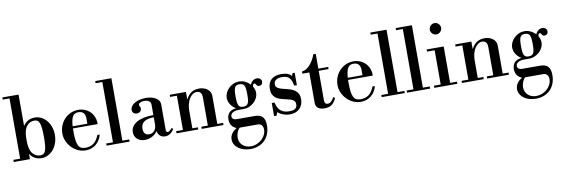

<svg xmlns="http://www.w3.org/2000/svg" viewBox="-69 -1318 6462 2208"><g transform="rotate(-10 3162.0 -214.0)"><path d="M4 -754H193V-392H197Q214 -422 249 -442Q284 -462 331 -462Q368 -462 403 -445Q438 -428 465 -397Q492 -366 508 -322Q524 -278 524 -225Q524 -172 507.5 -128Q491 -84 464 -53Q437 -22 402 -5Q367 12 330 12Q283 12 248.5 -8Q214 -28 197 -58H193V0H4V-25H83V-729H4ZM319 -22Q340 -22 354.5 -30.5Q369 -39 378.5 -61.5Q388 -84 392 -123Q396 -162 396 -224Q396 -286 391.5 -325.5Q387 -365 378 -388Q369 -411 354 -419.5Q339 -428 318 -428Q265 -428 230 -385Q195 -342 193 -249V-210Q193 -112 229 -67Q265 -22 319 -22Z M741 -262V-225Q741 -164 746.5 -124Q752 -84 764.5 -60.5Q777 -37 797 -27.5Q817 -18 847 -18Q900 -18 939 -45Q978 -72 1005 -139H1033Q1013 -68 963 -28Q913 12 844 12Q796 12 753.5 -8Q711 -28 679.5 -61Q648 -94 629.5 -136.5Q611 -179 611 -225Q611 -271 627 -313.5Q643 -356 673 -389Q703 -422 745 -442Q787 -462 839 -462Q879 -462 914 -447.5Q949 -433 975 -407.5Q1001 -382 1015.5 -346.5Q1030 -311 1030 -268V-262ZM914 -344Q914 -435 834 -435Q812 -435 796 -427.5Q780 -420 769 -402.5Q758 -385 751.5 -356.5Q745 -328 742 -287H914Z M1088 -754H1277V-25H1357V0H1088V-25H1167V-729H1088Z M1534 12Q1480 12 1446 -18.5Q1412 -49 1412 -100Q1412 -136 1430.5 -164Q1449 -192 1483.5 -212Q1518 -232 1567.5 -242.5Q1617 -253 1679 -253V-375Q1679 -401 1659 -416Q1639 -431 1604 -431Q1574 -431 1555 -421Q1536 -411 1536 -395Q1536 -384 1543 -376.5Q1550 -369 1550 -352Q1550 -331 1534.5 -317.5Q1519 -304 1495 -304Q1471 -304 1457 -318Q1443 -332 1443 -355Q1443 -377 1457 -397Q1471 -417 1495.5 -431Q1520 -445 1553 -453.5Q1586 -462 1624 -462Q1697 -462 1743 -433.5Q1789 -405 1789 -359V-55Q1789 -45 1795.5 -38.5Q1802 -32 1811 -32Q1827 -32 1862 -71L1876 -55Q1852 -20 1827 -4Q1802 12 1771 12Q1736 12 1713.5 -7.5Q1691 -27 1683 -62H1679Q1670 -46 1654.5 -32.5Q1639 -19 1619.5 -9Q1600 1 1578 6.5Q1556 12 1534 12ZM1594 -43Q1632 -43 1655.5 -71Q1679 -99 1679 -146V-227Q1528 -227 1528 -119Q1528 -83 1545 -63Q1562 -43 1594 -43Z M1905 -450H2094V-367H2098Q2119 -409 2155.5 -435.5Q2192 -462 2250 -462Q2280 -462 2304.5 -453.5Q2329 -445 2347 -430.5Q2365 -416 2375 -396Q2385 -376 2385 -353V-25H2453V0H2199V-25H2275V-353Q2275 -391 2259.5 -409.5Q2244 -428 2215 -428Q2190 -428 2168 -413Q2146 -398 2129.5 -371.5Q2113 -345 2103.5 -308.5Q2094 -272 2094 -230V-25H2159V0H1905V-25H1984V-425H1905Z M2713 326Q2671 326 2634.5 315Q2598 304 2572 284.5Q2546 265 2531 238.5Q2516 212 2516 181Q2516 144 2536.5 113.5Q2557 83 2593 63V59Q2520 28 2520 -52Q2520 -103 2548 -131.5Q2576 -160 2629 -165Q2591 -187 2567.5 -223Q2544 -259 2544 -301Q2544 -332 2558 -361Q2572 -390 2595.5 -412.5Q2619 -435 2650 -448.5Q2681 -462 2715 -462Q2753 -462 2786.5 -445.5Q2820 -429 2844 -402Q2855 -429 2876 -445.5Q2897 -462 2923 -462Q2947 -462 2962 -448.5Q2977 -435 2977 -414Q2977 -395 2966 -383.5Q2955 -372 2936 -372Q2922 -372 2915.5 -378Q2909 -384 2905 -390.5Q2901 -397 2897 -403Q2893 -409 2884 -409Q2876 -409 2871.5 -401.5Q2867 -394 2865 -375Q2887 -339 2887 -301Q2887 -270 2873 -241Q2859 -212 2835 -190Q2811 -168 2780 -154.5Q2749 -141 2715 -141H2652Q2612 -141 2586 -125Q2560 -109 2560 -82Q2560 -62 2574.5 -51Q2589 -40 2615 -40H2822Q2887 -40 2916 -9Q2945 22 2945 90Q2945 143 2928.5 186.5Q2912 230 2881.5 261Q2851 292 2808 309Q2765 326 2713 326ZM2722 296Q2758 296 2791 282.5Q2824 269 2849 246.5Q2874 224 2889 194Q2904 164 2904 132Q2904 99 2888 80.5Q2872 62 2843 62H2632Q2623 69 2615 81Q2607 93 2601 108Q2595 123 2591.5 139.5Q2588 156 2588 172Q2588 199 2598 222Q2608 245 2626 261.5Q2644 278 2668.5 287Q2693 296 2722 296ZM2714 -168Q2735 -168 2748.5 -174Q2762 -180 2770 -195Q2778 -210 2781 -235.5Q2784 -261 2784 -300Q2784 -338 2781 -363Q2778 -388 2770 -403Q2762 -418 2748.5 -424Q2735 -430 2714 -430Q2694 -430 2681 -424Q2668 -418 2660.5 -403.5Q2653 -389 2650 -364Q2647 -339 2647 -300Q2647 -261 2650 -235.5Q2653 -210 2660.5 -195Q2668 -180 2681 -174Q2694 -168 2714 -168Z M3230 12Q3188 12 3150 -2Q3112 -16 3088 -39L3073 0H3044V-153H3076L3081 -134Q3095 -80 3131 -52Q3167 -24 3229 -24Q3279 -24 3299 -41.5Q3319 -59 3319 -92Q3319 -125 3292.5 -140.5Q3266 -156 3209 -168Q3173 -175 3143.5 -185Q3114 -195 3093.5 -211.5Q3073 -228 3061.5 -253Q3050 -278 3050 -316Q3050 -387 3091 -424.5Q3132 -462 3208 -462Q3251 -462 3282.5 -450Q3314 -438 3327 -417L3338 -450H3364V-305H3333L3330 -320Q3319 -376 3291.5 -401Q3264 -426 3210 -426Q3162 -426 3138.5 -407.5Q3115 -389 3115 -356Q3115 -344 3120 -334Q3125 -324 3137.5 -315.5Q3150 -307 3171.5 -299.5Q3193 -292 3226 -285Q3264 -276 3293.5 -265Q3323 -254 3343 -237Q3363 -220 3373.5 -196.5Q3384 -173 3384 -139Q3384 -70 3342 -29Q3300 12 3230 12Z M3633 13Q3530 13 3530 -71V-424H3449V-449Q3475 -451 3499 -466Q3523 -481 3544 -504Q3565 -527 3582.5 -557.5Q3600 -588 3612 -622H3640V-449H3755V-424H3640V-78Q3640 -33 3677 -33Q3698 -33 3715 -47.5Q3732 -62 3752 -96L3772 -85Q3746 -30 3715 -8.5Q3684 13 3633 13Z M3954 -262V-225Q3954 -164 3959.5 -124Q3965 -84 3977.5 -60.5Q3990 -37 4010 -27.5Q4030 -18 4060 -18Q4113 -18 4152 -45Q4191 -72 4218 -139H4246Q4226 -68 4176 -28Q4126 12 4057 12Q4009 12 3966.5 -8Q3924 -28 3892.5 -61Q3861 -94 3842.5 -136.5Q3824 -179 3824 -225Q3824 -271 3840 -313.5Q3856 -356 3886 -389Q3916 -422 3958 -442Q4000 -462 4052 -462Q4092 -462 4127 -447.5Q4162 -433 4188 -407.5Q4214 -382 4228.5 -346.5Q4243 -311 4243 -268V-262ZM4127 -344Q4127 -435 4047 -435Q4025 -435 4009 -427.5Q3993 -420 3982 -402.5Q3971 -385 3964.5 -356.5Q3958 -328 3955 -287H4127Z M4301 -754H4490V-25H4570V0H4301V-25H4380V-729H4301Z M4597 -754H4786V-25H4866V0H4597V-25H4676V-729H4597Z M4905 -450H5104V-25H5184V0H4915V-25H4994V-425H4905ZM4980 -667Q4980 -694 4999.5 -713.5Q5019 -733 5046 -733Q5073 -733 5092.5 -713.5Q5112 -694 5112 -667Q5112 -640 5092.5 -620.5Q5073 -601 5046 -601Q5019 -601 4999.5 -620.5Q4980 -640 4980 -667Z M5238 -450H5427V-367H5431Q5452 -409 5488.5 -435.5Q5525 -462 5583 -462Q5613 -462 5637.5 -453.5Q5662 -445 5680 -430.5Q5698 -416 5708 -396Q5718 -376 5718 -353V-25H5786V0H5532V-25H5608V-353Q5608 -391 5592.5 -409.5Q5577 -428 5548 -428Q5523 -428 5501 -413Q5479 -398 5462.5 -371.5Q5446 -345 5436.5 -308.5Q5427 -272 5427 -230V-25H5492V0H5238V-25H5317V-425H5238Z M6046 326Q6004 326 5967.5 315Q5931 304 5905 284.5Q5879 265 5864 238.5Q5849 212 5849 181Q5849 144 5869.5 113.5Q5890 83 5926 63V59Q5853 28 5853 -52Q5853 -103 5881 -131.5Q5909 -160 5962 -165Q5924 -187 5900.5 -223Q5877 -259 5877 -301Q5877 -332 5891 -361Q5905 -390 5928.5 -412.5Q5952 -435 5983 -448.5Q6014 -462 6048 -462Q6086 -462 6119.5 -445.5Q6153 -429 6177 -402Q6188 -429 6209 -445.5Q6230 -462 6256 -462Q6280 -462 6295 -448.5Q6310 -435 6310 -414Q6310 -395 6299 -383.5Q6288 -372 6269 -372Q6255 -372 6248.5 -378Q6242 -384 6238 -390.5Q6234 -397 6230 -403Q6226 -409 6217 -409Q6209 -409 6204.5 -401.5Q6200 -394 6198 -375Q6220 -339 6220 -301Q6220 -270 6206 -241Q6192 -212 6168 -190Q6144 -168 6113 -154.5Q6082 -141 6048 -141H5985Q5945 -141 5919 -125Q5893 -109 5893 -82Q5893 -62 5907.5 -51Q5922 -40 5948 -40H6155Q6220 -40 6249 -9Q6278 22 6278 90Q6278 143 6261.5 186.5Q6245 230 6214.5 261Q6184 292 6141 309Q6098 326 6046 326ZM6055 296Q6091 296 6124 282.5Q6157 269 6182 246.5Q6207 224 6222 194Q6237 164 6237 132Q6237 99 6221 80.5Q6205 62 6176 62H5965Q5956 69 5948 81Q5940 93 5934 108Q5928 123 5924.5 139.5Q5921 156 5921 172Q5921 199 5931 222Q5941 245 5959 261.5Q5977 278 6001.5 287Q6026 296 6055 296ZM6047 -168Q6068 -168 6081.5 -174Q6095 -180 6103 -195Q6111 -210 6114 -235.5Q6117 -261 6117 -300Q6117 -338 6114 -363Q6111 -388 6103 -403Q6095 -418 6081.5 -424Q6068 -430 6047 -430Q6027 -430 6014 -424Q6001 -418 5993.5 -403.5Q5986 -389 5983 -364Q5980 -339 5980 -300Q5980 -261 5983 -235.5Q5986 -210 5993.5 -195Q6001 -180 6014 -174Q6027 -168 6047 -168Z"/></g></svg>

Font: Libre Bodoni
Style: Regular
Weight: 400
Designer: Pablo Impallari, Rodrigo Fuenzalida
Foundry: Pablo Impallari, Rodrigo Fuenzalida
Version: Version 1.001; ttfautohint (v1.5.65-e2d9)